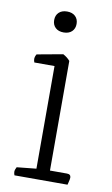

<svg xmlns="http://www.w3.org/2000/svg" viewBox="-80 -717 443 759"><g transform="rotate(10 142.0 -337.0)"><path d="M247 0H34Q31 -8 31 -14Q31 -22 37 -33L115 -41V-453H34Q31 -460 31 -467Q31 -476 37 -486L141 -505Q158 -496 169 -483V-43H237Q253 -43 253 -29Q253 -23 249 -8ZM172 -632Q172 -613 160 -601.5Q148 -590 127 -590Q106 -590 94 -601.5Q82 -613 82 -632Q82 -651 94 -662.5Q106 -674 127 -674Q148 -674 160 -662.5Q172 -651 172 -632Z"/></g></svg>

Font: Scope One
Style: Regular
Weight: 400
Designer: Dalton Maag Ltd
Foundry: Dalton Maag Ltd
Version: Version 1.002; ttfautohint (v1.4.1) -l 11 -r 50 -G 50 -x 14 